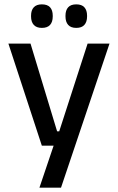

<svg xmlns="http://www.w3.org/2000/svg" viewBox="-20 -689 541 881"><path d="M296.5 -86.5 244.5 -64 382 -489H482.5L260 172H161L238.5 -57.5L282.5 -20.5H172L18.5 -489H120L242 -86.5ZM172 -561Q147.5 -561 135 -574.8Q122.5 -588.5 122.5 -613.5V-617Q122.5 -642 135 -655.5Q147.5 -669 172 -669Q197.5 -669 209.8 -655.5Q222 -642 222 -617V-613.5Q222 -588.5 209.8 -574.8Q197.5 -561 172 -561ZM330 -561Q305 -561 292.8 -574.8Q280.5 -588.5 280.5 -613.5V-617Q280.5 -642 292.8 -655.5Q305 -669 330 -669Q355 -669 367.2 -655.5Q379.5 -642 379.5 -617V-613.5Q379.5 -588.5 367.2 -574.8Q355 -561 330 -561Z"/></svg>

Font: Anek Gujarati Medium
Style: Regular
Weight: 500
Designer: Mrunmayee Ghaisas (Gujarati), Yesha Goshar (Latin)
Foundry: Ek Type
Version: Version 1.003